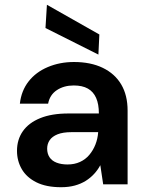

<svg xmlns="http://www.w3.org/2000/svg" viewBox="-20 -770 612 802"><path d="M235 12Q173 12 132 -8.5Q91 -29 71 -63.5Q51 -98 51 -140Q51 -187 75.5 -222Q100 -257 148 -276.5Q196 -296 266 -296H393Q393 -335 381.5 -361Q370 -387 347 -400Q324 -413 288 -413Q247 -413 217.5 -393.5Q188 -374 181 -337H63Q69 -391 99.5 -430Q130 -469 180 -490Q230 -511 289 -511Q359 -511 409.5 -486.5Q460 -462 486.5 -417Q513 -372 513 -308V0H411L399 -80Q389 -61 373.5 -44Q358 -27 338 -14.5Q318 -2 292.5 5Q267 12 235 12ZM262 -83Q291 -83 314 -93.5Q337 -104 353 -123Q369 -142 378.5 -166Q388 -190 390 -217V-218H279Q243 -218 220.5 -209Q198 -200 187.5 -184.5Q177 -169 177 -149Q177 -128 187 -113Q197 -98 216.5 -90.5Q236 -83 262 -83ZM391 -542 170 -653 176 -750 395 -626Z"/></svg>

Font: DM Sans 20pt SemiBold
Style: Regular
Weight: 600
Version: Version 4.004;gftools[0.9.30]